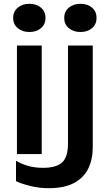

<svg xmlns="http://www.w3.org/2000/svg" viewBox="-20 -809 576 1008"><path d="M69 -570H134H199V0H69ZM134 -641Q97 -641 73 -661.5Q49 -682 49 -715Q49 -748 73 -768.5Q97 -789 134 -789Q172 -789 195.5 -768.5Q219 -748 219 -715Q219 -682 195.5 -661.5Q172 -641 134 -641ZM467 -570V-36Q467 27 443.5 75.5Q420 124 369 151.5Q318 179 235 179Q185 179 137.5 167Q90 155 64 142V35Q95 53 129 62.5Q163 72 207 72Q276 72 306.5 43.5Q337 15 337 -56V-570ZM402 -641Q365 -641 341 -661.5Q317 -682 317 -715Q317 -748 341 -768.5Q365 -789 402 -789Q440 -789 463.5 -768.5Q487 -748 487 -715Q487 -682 463.5 -661.5Q440 -641 402 -641Z"/></svg>

Font: Bounded
Style: Regular
Weight: 400
Designer: Vlad Churkin
Version: Version 1.0